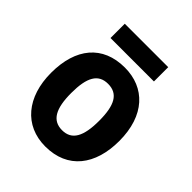

<svg xmlns="http://www.w3.org/2000/svg" viewBox="-200 -836 969 969"><g transform="rotate(45 284.5 -351.0)"><path d="M439 -712H129V-610H439ZM528 -274C528 -456 429 -556 286 -556C128 -556 41 -450 41 -274C41 -102 134 10 283 10C443 10 528 -103 528 -274ZM185 -274C185 -385 214 -438 284 -438C355 -438 384 -385 384 -274C384 -163 355 -108 285 -108C215 -108 185 -163 185 -274Z"/></g></svg>

Font: Noto Sans Kannada SemiCondensed
Style: Bold
Weight: 700
Width: 4
Designer: Jelle Bosma - Monotype Design Team
Foundry: Monotype Imaging Inc.
Version: Version 2.005